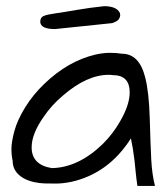

<svg xmlns="http://www.w3.org/2000/svg" viewBox="-20 -617 549 631"><path d="M410.2 -162.1Q336.9 -46.9 214.8 -19.5Q186.5 -13.7 163.6 -13.7Q140.6 -13.7 125.5 -14.2Q110.4 -14.6 91.8 -18.6Q73.2 -22.5 57.6 -31.2Q21.5 -51.8 21.5 -88.9Q17.6 -106.4 17.6 -128.4Q17.6 -150.4 27.3 -186.5Q37.1 -222.7 63 -264.6Q88.9 -306.6 126 -341.8Q203.1 -416 293 -437.5Q319.3 -443.4 341.3 -443.4Q363.3 -443.4 380.9 -440.4Q437.5 -440.4 457 -363.3Q469.7 -314.5 472.2 -227.1Q474.6 -139.6 477.1 -92.3Q479.5 -44.9 489.3 -5.9H431.6Q427.7 -32.2 425.8 -52.7Q423.8 -73.2 421.9 -90.8Q417 -131.8 410.2 -162.1ZM406.2 -313.5Q406.2 -370.1 350.6 -370.1Q343.8 -371.1 336.9 -371.1Q265.6 -371.1 186.5 -302.7Q149.4 -271.5 123 -232.4Q84 -176.8 84 -132.8Q84 -75.2 150.4 -64.5Q238.3 -66.4 318.4 -144.5Q352.5 -178.7 375 -218.8Q406.2 -272.5 406.2 -313.5ZM161.1 -521.5Q112.3 -521.5 112.3 -545.9Q112.3 -559.6 123.5 -564.5Q134.8 -569.3 162.6 -573.2Q190.4 -577.1 232.9 -584.5Q275.4 -591.8 322.3 -596.7Q363.3 -596.7 374 -574.2Q375 -570.3 375 -565.9Q375 -561.5 370.6 -554.2Q366.2 -546.9 348.6 -541Z"/></svg>

Font: Architects Daughter
Style: Regular
Weight: 400
Designer: Kimberly Geswein
Foundry: Kimberly Geswein
Version: Version 1.003 2010